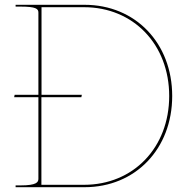

<svg xmlns="http://www.w3.org/2000/svg" viewBox="-20 -780 770 800"><path d="M153 -750H330C536 -750 685 -594.5 685 -380C685 -165.5 536 -10 330 -10H152.5V-375H319L321 -385H153ZM45 -760V-752.5H65C131 -752.5 140 -743 140 -727.5V-385H41L39 -375H140V-35.5C140 -21 133.5 -7.5 65 -7.5H45V0H332.5C544 0 697.5 -159.5 697.5 -380C697.5 -600.5 544 -760 332.5 -760Z"/></svg>

Font: ZnikomitSC
Style: Regular
Weight: 100
Designer: gluk
Foundry: gluk
Version: Version 0.55